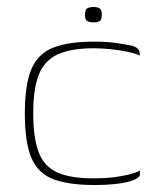

<svg xmlns="http://www.w3.org/2000/svg" viewBox="-20 -524 452 549"><path d="M249 5Q178 5 134 -11Q90 -27 70.5 -71Q51 -115 51 -200Q51 -284 70.5 -328Q90 -372 134 -388.5Q178 -405 249 -405Q275 -405 296.5 -403Q318 -401 343 -396Q358 -394 366 -390Q374 -386 377 -380.5Q380 -375 380 -365Q368 -371 344.5 -376Q321 -381 295 -383.5Q269 -386 248 -386Q183 -386 145 -368.5Q107 -351 91 -310.5Q75 -270 75 -200Q75 -130 90.5 -89Q106 -48 143.5 -31Q181 -14 248 -14Q279 -14 304 -17Q329 -20 348.5 -25Q368 -30 380 -36V-25Q380 -17 364 -10Q348 -3 319 1Q290 5 249 5ZM248 -460Q237 -460 230 -463.5Q223 -467 223 -481Q223 -497 230 -500.5Q237 -504 248 -504Q259 -504 265 -500Q271 -496 271 -481Q271 -467 265 -463.5Q259 -460 248 -460Z"/></svg>

Font: Genos Thin Thin
Style: Regular
Weight: 250
Version: Version 1.010